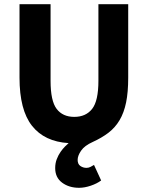

<svg xmlns="http://www.w3.org/2000/svg" viewBox="-20 -672 705 915"><path d="M357 223Q309 223 276 198.5Q243 174 243 129Q243 106 250.5 86.5Q258 67 268.5 52Q279 37 289.5 26.5Q300 16 307 10Q192 3 132.5 -72.5Q73 -148 73 -302V-652H221V-287Q221 -191 250 -153Q279 -115 334 -115Q389 -115 419 -153Q449 -191 449 -287V-652H591V-302Q591 -233 581 -184Q571 -135 550 -99.5Q529 -64 497 -39.5Q465 -15 421 5Q383 22 366.5 46Q350 70 350 90Q350 110 363 119Q376 128 392 128Q402 128 411 123.5Q420 119 428 114L462 188Q442 203 412.5 213Q383 223 357 223Z"/></svg>

Font: TT Toshiba Sans
Style: Bold
Weight: 700
Designer: Paul D. Hunt
Foundry: Toshiba Corporation
Version: Version 2.020;PS 2.000;hotconv 1.0.86;makeotf.lib2.5.63406